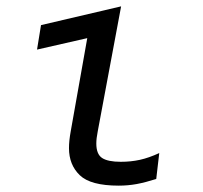

<svg xmlns="http://www.w3.org/2000/svg" viewBox="-20 -574 640 604"><path d="M197 -108Q197 -131 202.5 -161L254.5 -454L96.5 -418L109 -495L361 -554L287.5 -161Q283 -138.5 283 -122.5Q283 -89 301.2 -77Q319.5 -65 360 -65Q391.5 -65 420 -71.2Q448.5 -77.5 481 -92.5L471.5 -11Q437 0 409.8 5Q382.5 10 353.5 10Q265 10 231 -22.8Q197 -55.5 197 -108Z"/></svg>

Font: JuliaMono
Style: Italic
Weight: 400
Italic angle: -9°
Monospace: yes
Designer: cormullion
Foundry: corm
Version: Version 0.057; ttfautohint (v1.8.4)